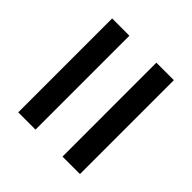

<svg xmlns="http://www.w3.org/2000/svg" viewBox="-53 -733 629 629"><g transform="rotate(-45 262.0 -418.0)"><path d="M44 -481V-561H479V-481ZM44 -275V-356H479V-275Z"/></g></svg>

Font: Noto Sans Malayalam UI SemiCondensed Medium
Style: Regular
Weight: 500
Width: 4
Designer: Jelle Bosma - Monotype Design Team
Foundry: Monotype Imaging Inc.
Version: Version 2.104; ttfautohint (v1.8.4.7-5d5b)